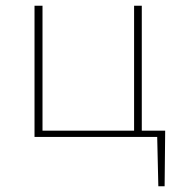

<svg xmlns="http://www.w3.org/2000/svg" viewBox="-20 -480 639 673"><path d="M557 173H535L531 0H101V-460H129V-22H450V-460H477V-22H559Z"/></svg>

Font: Ysabeau SC Extralight
Style: Regular
Weight: 200
Designer: Christian Thalmann (Catharsis Fonts)
Version: Version 0.003